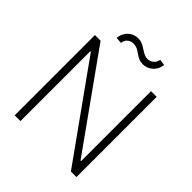

<svg xmlns="http://www.w3.org/2000/svg" viewBox="-235 -1041 1196 1196"><g transform="rotate(45 362.5 -443.0)"><path d="M633.8 0H585L145.5 -615.2H140.6V0H89.8V-707H139.6L579.1 -90.8H584V-707H633.8ZM295.9 -883.8Q315.9 -883.8 331.3 -877Q346.7 -870.1 367.2 -856.4Q386.2 -844.2 398.7 -838.6Q411.1 -833 426.8 -833Q449.2 -833 466.3 -847.9Q483.4 -862.8 486.3 -885.7L526.4 -879.9Q523.4 -853 509.5 -832.5Q495.6 -812 474.4 -800.5Q453.1 -789.1 428.7 -789.1Q408.2 -789.1 393.3 -795.7Q378.4 -802.2 359.4 -815.4Q342.8 -827.6 329.1 -833.7Q315.4 -839.8 296.9 -839.8Q273.4 -839.8 257.1 -825Q240.7 -810.1 239.3 -787.1L198.2 -790Q200.2 -816.9 213.4 -838.4Q226.6 -859.9 248.3 -871.8Q270 -883.8 295.9 -883.8Z"/></g></svg>

Font: Pretendard GOV ExtraLight
Style: Regular
Weight: 200
Designer: Base glyphs from Inter by Rasmus Andersson; Hangeul glyphs from Noto Sans CJK(Source Han Sans) by Jang Soo-young and Kan
Foundry: Kil Hyung-jin
Version: Version 1.309